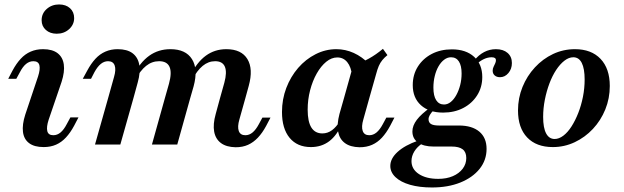

<svg xmlns="http://www.w3.org/2000/svg" viewBox="-20 -649 2801 862"><path d="M198.4 -111.3Q187.9 -79 192.3 -60.5Q196.8 -41.9 219.4 -41.9Q237.1 -41.9 252 -54.4Q266.9 -66.9 279.8 -91.9L296 -121.8H332.3L312.9 -84.7Q296 -53.2 276.2 -31.9Q256.5 -10.5 231.9 0.4Q207.3 11.3 175.8 11.3Q133.9 11.3 110.5 -6.5Q87.1 -24.2 83.1 -56.9Q79 -89.5 93.5 -134.7L150.8 -305.6Q161.3 -337.9 156.9 -356Q152.4 -374.2 129.8 -374.2Q112.1 -374.2 97.2 -362.1Q82.3 -350 69.4 -325L53.2 -295.2H16.9L36.3 -332.3Q53.2 -363.7 73 -385.1Q92.7 -406.5 117.7 -417.3Q142.7 -428.2 173.4 -428.2Q215.3 -428.2 238.7 -410.1Q262.1 -391.9 266.5 -359.3Q271 -326.6 256.5 -281.5ZM234.7 -497.6Q204.8 -497.6 185.9 -514.5Q166.9 -531.5 166.9 -558.1Q166.9 -588.7 189.9 -608.9Q212.9 -629 245.2 -629Q275.8 -629 294.4 -612.1Q312.9 -595.2 312.9 -567.7Q312.9 -538.7 290.3 -518.1Q267.7 -497.6 234.7 -497.6Z M720.2 -208.1 738.7 -273.4Q752.4 -323.4 741.1 -348.8Q729.8 -374.2 694.4 -374.2Q662.1 -374.2 635.9 -353.2Q609.7 -332.3 587.1 -290.3L579 -310.5Q608.9 -369.4 650 -398.8Q691.1 -428.2 745.2 -428.2Q813.7 -428.2 841.9 -383.5Q870.2 -338.7 849.2 -261.3L833.9 -208.1ZM967.7 -208.1 987.1 -277.4Q1000 -325 989.5 -349.6Q979 -374.2 946 -374.2Q915.3 -374.2 889.9 -353.2Q864.5 -332.3 842.7 -290.3L834.7 -310.5Q864.5 -370.2 904.4 -399.2Q944.4 -428.2 996 -428.2Q1063.7 -428.2 1090.7 -383.9Q1117.7 -339.5 1096.8 -263.7L1081.5 -208.1ZM465.3 -208.1 491.9 -303.2Q501.6 -336.3 494.8 -355.2Q487.9 -374.2 465.3 -374.2Q447.6 -374.2 432.7 -362.1Q417.7 -350 404 -325L388.7 -295.2H351.6L371.8 -332.3Q388.7 -363.7 408.5 -385.1Q428.2 -406.5 453.2 -417.3Q478.2 -428.2 508.1 -428.2Q550.8 -428.2 575 -410.1Q599.2 -391.9 605.2 -358.5Q611.3 -325 598.4 -279L579 -208.1ZM406.5 0 465.3 -208.1H579L520.2 0ZM662.1 0 720.2 -208.1H833.9L775.8 0ZM1054.8 -112.9Q1045.2 -79.8 1052 -60.9Q1058.9 -41.9 1081.5 -41.9Q1099.2 -41.9 1114.1 -54.4Q1129 -66.9 1141.9 -91.1L1158.1 -121H1194.4L1175 -83.9Q1158.1 -52.4 1137.9 -31Q1117.7 -9.7 1093.5 1.2Q1069.4 12.1 1037.9 12.1Q996 11.3 971.8 -6.9Q947.6 -25 941.5 -58.1Q935.5 -91.1 948.4 -137.1L967.7 -208.1H1081.5Z M1375.8 11.3Q1314.5 11.3 1280.2 -30.2Q1246 -71.8 1246 -146Q1246 -203.2 1265.3 -254Q1284.7 -304.8 1318.5 -344Q1352.4 -383.1 1396.8 -405.6Q1441.1 -428.2 1490.3 -428.2Q1530.6 -428.2 1568.1 -411.3Q1605.6 -394.4 1637.9 -361.3L1560.5 -309.7Q1556.5 -348.4 1539.1 -369.8Q1521.8 -391.1 1494.4 -391.1Q1468.5 -391.1 1444.8 -371.8Q1421 -352.4 1402 -319Q1383.1 -285.5 1372.2 -243.5Q1361.3 -201.6 1361.3 -156.5Q1361.3 -103.2 1377.8 -76.6Q1394.4 -50 1427.4 -50Q1450.8 -50 1470.6 -64.5Q1490.3 -79 1507.3 -107.3L1515.3 -93.5Q1492.7 -41.1 1458.1 -14.9Q1423.4 11.3 1375.8 11.3ZM1524.2 -208.1 1565.3 -354.8Q1604.8 -368.5 1636.7 -386.3Q1668.5 -404 1699.2 -429.8L1719.4 -401.6Q1705.6 -390.3 1696.4 -379Q1687.1 -367.7 1680.6 -352.8Q1674.2 -337.9 1668.5 -316.1L1637.9 -208.1ZM1611.3 -112.9Q1601.6 -79.8 1608.5 -60.9Q1615.3 -41.9 1637.9 -41.9Q1655.6 -41.9 1670.6 -54.4Q1685.5 -66.9 1698.4 -91.1L1714.5 -121H1750.8L1731.5 -83.9Q1714.5 -52.4 1694.8 -31Q1675 -9.7 1650.4 1.2Q1625.8 12.1 1594.4 12.1Q1552.4 11.3 1528.2 -6.9Q1504 -25 1498 -58.1Q1491.9 -91.1 1504 -137.1L1524.2 -208.1H1637.9Z M1919.4 192.7Q1862.9 192.7 1821 180.6Q1779 168.5 1755.6 146.4Q1732.3 124.2 1732.3 96Q1732.3 62.9 1764.9 33.1Q1797.6 3.2 1857.3 -17.7L1876.6 -5.6Q1853.2 9.7 1840.3 30.6Q1827.4 51.6 1827.4 74.2Q1827.4 110.5 1860.5 132.3Q1893.5 154 1947.6 154Q1984.7 154 2012.9 141.9Q2041.1 129.8 2057.3 108.5Q2073.4 87.1 2073.4 60.5Q2073.4 33.9 2057.3 21.4Q2041.1 8.9 2007.3 8.9H1925.8Q1882.3 8.9 1856.9 -8.9Q1831.5 -26.6 1831.5 -58.9Q1831.5 -84.7 1851.2 -110.9Q1871 -137.1 1912.9 -166.9L1929 -156.5Q1915.3 -142.7 1909.7 -132.7Q1904 -122.6 1904 -113.7Q1904 -99.2 1914.9 -92.3Q1925.8 -85.5 1950.8 -85.5H2040.3Q2099.2 -85.5 2131.9 -58.1Q2164.5 -30.6 2164.5 19.4Q2164.5 70.2 2133.1 109.3Q2101.6 148.4 2046.4 170.6Q1991.1 192.7 1919.4 192.7ZM1969.4 -143.5Q1906.5 -143.5 1869.8 -176.6Q1833.1 -209.7 1833.1 -266.9Q1833.1 -313.7 1856 -350Q1879 -386.3 1918.5 -406.9Q1958.1 -427.4 2008.9 -427.4Q2071.8 -427.4 2108.5 -394Q2145.2 -360.5 2145.2 -303.2Q2145.2 -257.3 2122.2 -221Q2099.2 -184.7 2059.7 -164.1Q2020.2 -143.5 1969.4 -143.5ZM1973.4 -179.8Q1989.5 -179.8 2003.6 -191.1Q2017.7 -202.4 2028.6 -222.2Q2039.5 -241.9 2046 -266.9Q2052.4 -291.9 2052.4 -319.4Q2052.4 -354 2040.3 -373Q2028.2 -391.9 2004.8 -391.9Q1988.7 -391.9 1974.2 -381Q1959.7 -370.2 1948.8 -351.2Q1937.9 -332.3 1931.9 -307.7Q1925.8 -283.1 1925.8 -255.6Q1925.8 -218.5 1938.3 -199.2Q1950.8 -179.8 1973.4 -179.8ZM2225 -302.4Q2209.7 -302.4 2200.8 -310.5Q2191.9 -318.5 2191.9 -331.5Q2191.9 -341.1 2196 -349.2Q2200 -357.3 2203.2 -364.5Q2206.5 -371.8 2206.5 -378.2Q2206.5 -385.5 2201.6 -388.7Q2196.8 -391.9 2187.1 -391.9Q2170.2 -391.9 2152.8 -383.9Q2135.5 -375.8 2120.2 -361.3L2108.9 -377.4Q2129 -402.4 2153.6 -415.3Q2178.2 -428.2 2206.5 -428.2Q2239.5 -428.2 2258.9 -411.3Q2278.2 -394.4 2278.2 -366.1Q2278.2 -339.5 2262.5 -321Q2246.8 -302.4 2225 -302.4Z M2462.1 11.3Q2387.9 11.3 2346.8 -31.9Q2305.6 -75 2305.6 -153.2Q2305.6 -208.9 2325.8 -258.5Q2346 -308.1 2381.5 -346.4Q2416.9 -384.7 2462.9 -406.5Q2508.9 -428.2 2561.3 -428.2Q2634.7 -428.2 2676.2 -384.7Q2717.7 -341.1 2717.7 -262.9Q2717.7 -207.3 2697.6 -157.7Q2677.4 -108.1 2641.9 -70.2Q2606.5 -32.3 2560.1 -10.5Q2513.7 11.3 2462.1 11.3ZM2470.2 -25Q2489.5 -25 2509.3 -39.9Q2529 -54.8 2546 -81.5Q2562.9 -108.1 2576.2 -141.9Q2589.5 -175.8 2597.2 -214.5Q2604.8 -253.2 2604.8 -291.9Q2604.8 -341.1 2591.9 -366.5Q2579 -391.9 2554 -391.9Q2533.9 -391.9 2514.1 -376.6Q2494.4 -361.3 2477 -335.1Q2459.7 -308.9 2446.8 -274.6Q2433.9 -240.3 2426.2 -201.6Q2418.5 -162.9 2418.5 -124.2Q2418.5 -75 2431.9 -50Q2445.2 -25 2470.2 -25Z"/></svg>

Font: Playfair 9pt
Style: Bold Italic
Weight: 700
Italic angle: -15.6°
Designer: Claus Eggers Sørensen
Foundry: Claus Eggers Sørensen
Version: Version 2.203